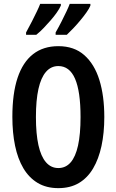

<svg xmlns="http://www.w3.org/2000/svg" viewBox="-20 -964 603 994"><path d="M520 -358Q520 -276 505.5 -208.5Q491 -141 462 -92Q433 -43 388.5 -16.5Q344 10 282 10Q220 10 175 -17Q130 -44 101 -93Q72 -142 58 -209.5Q44 -277 44 -359Q44 -480 71 -561Q98 -642 151 -683.5Q204 -725 282 -725Q364 -725 416.5 -678.5Q469 -632 494.5 -550Q520 -468 520 -358ZM166 -358Q166 -271 179 -212.5Q192 -154 218 -124Q244 -94 282 -94Q320 -94 345.5 -123Q371 -152 384 -210.5Q397 -269 397 -358Q397 -491 368.5 -556.5Q340 -622 282 -622Q244 -622 218 -592Q192 -562 179 -503.5Q166 -445 166 -358ZM448 -935Q442 -920 427.5 -899.5Q413 -879 395 -857.5Q377 -836 359 -817Q341 -798 326 -784H268V-796Q284 -824 298.5 -852.5Q313 -881 324.5 -905.5Q336 -930 341 -944H448ZM295 -935Q288 -919 274 -899Q260 -879 242.5 -859Q225 -839 206.5 -819.5Q188 -800 168 -784H115V-796Q131 -825 145.5 -853.5Q160 -882 171.5 -906Q183 -930 188 -944H295Z"/></svg>

Font: Noto Sans Display ExtraCondensed SemiBold
Style: Regular
Weight: 600
Width: 2
Designer: Monotype Design Team
Foundry: Monotype Imaging Inc.
Version: Version 2.003